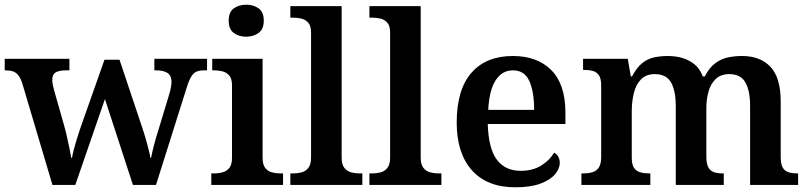

<svg xmlns="http://www.w3.org/2000/svg" viewBox="-21 -786 3438 816"><path d="M73 -434Q66 -455 56.5 -466.5Q47 -478 34.5 -482.5Q22 -487 2 -487H-1V-536H274V-487H261Q231 -487 216 -478.5Q201 -470 201 -445Q201 -437 203.5 -425Q206 -413 209 -402L250 -258Q257 -234 263 -207Q269 -180 274 -156Q279 -132 282 -115H285Q288 -132 293 -151.5Q298 -171 305 -193.5Q312 -216 320 -240L423 -532H487L586 -236Q592 -218 597 -201Q602 -184 606 -168Q610 -152 613.5 -138.5Q617 -125 618 -115H621Q626 -140 633 -167.5Q640 -195 653 -236L699 -388Q703 -401 705.5 -415.5Q708 -430 708 -438Q708 -464 691.5 -475.5Q675 -487 642 -487H635V-536H859V-487H846Q827 -487 814 -481.5Q801 -476 791 -459Q781 -442 771 -409L642 0H544L425 -365L299 0H202Z M877 0V-49H890Q907 -49 924.5 -53.5Q942 -58 953.5 -72Q965 -86 965 -114V-424Q965 -452 953 -465.5Q941 -479 924 -483Q907 -487 890 -487H881V-536H1095V-116Q1095 -87 1106 -72.5Q1117 -58 1135 -53.5Q1153 -49 1170 -49H1182V0ZM1025 -630Q994 -630 972.5 -646Q951 -662 951 -698Q951 -735 972.5 -750.5Q994 -766 1026 -766Q1056 -766 1078 -750.5Q1100 -735 1100 -698Q1100 -662 1078 -646Q1056 -630 1025 -630Z M1213 0V-49H1226Q1244 -49 1261 -53.5Q1278 -58 1289.5 -72.5Q1301 -87 1301 -116V-648Q1301 -676 1289 -689.5Q1277 -703 1260 -707Q1243 -711 1226 -711H1213V-760H1431V-116Q1431 -87 1442.5 -72.5Q1454 -58 1471.5 -53.5Q1489 -49 1506 -49H1519V0Z M1549 0V-49H1562Q1580 -49 1597 -53.5Q1614 -58 1625.5 -72.5Q1637 -87 1637 -116V-648Q1637 -676 1625 -689.5Q1613 -703 1596 -707Q1579 -711 1562 -711H1549V-760H1767V-116Q1767 -87 1778.5 -72.5Q1790 -58 1807.5 -53.5Q1825 -49 1842 -49H1855V0Z M2169 10Q2049 10 1984.5 -62.5Q1920 -135 1920 -265Q1920 -405 1982.5 -476.5Q2045 -548 2158 -548Q2263 -548 2322.5 -487.5Q2382 -427 2382 -308V-259H2052Q2055 -155 2090.5 -107.5Q2126 -60 2192 -60Q2244 -60 2280 -83Q2316 -106 2334 -137Q2345 -132 2351.5 -120.5Q2358 -109 2358 -94Q2358 -69 2337.5 -45Q2317 -21 2275.5 -5.5Q2234 10 2169 10ZM2249 -319Q2249 -397 2228.5 -442Q2208 -487 2159 -487Q2112 -487 2085 -444Q2058 -401 2054 -319Z M2450 0V-49H2456Q2479 -49 2496.5 -54Q2514 -59 2524 -74Q2534 -89 2534 -119V-423Q2534 -452 2524.5 -466Q2515 -480 2498.5 -484.5Q2482 -489 2460 -489H2457V-536H2647L2660 -461H2665Q2685 -499 2708 -517.5Q2731 -536 2758.5 -542Q2786 -548 2817 -548Q2852 -548 2881 -539Q2910 -530 2932 -511.5Q2954 -493 2966 -461H2974Q2994 -499 3019 -517.5Q3044 -536 3072.5 -542Q3101 -548 3133 -548Q3210 -548 3253.5 -502Q3297 -456 3297 -354V-120Q3297 -89 3305.5 -74Q3314 -59 3330 -54Q3346 -49 3368 -49H3371V0H3167V-335Q3167 -400 3147 -435.5Q3127 -471 3078 -471Q3043 -471 3021.5 -451Q3000 -431 2990.5 -398Q2981 -365 2981 -326V-120Q2981 -90 2989.5 -74.5Q2998 -59 3014 -54Q3030 -49 3052 -49H3055V0H2851V-335Q2851 -400 2831 -435.5Q2811 -471 2762 -471Q2725 -471 2703.5 -449Q2682 -427 2673 -391Q2664 -355 2664 -313V-115Q2664 -86 2674 -72Q2684 -58 2701 -53.5Q2718 -49 2740 -49H2743V0Z"/></svg>

Font: Noto Serif Gujarati SemiBold
Style: Regular
Weight: 600
Version: Version 2.102